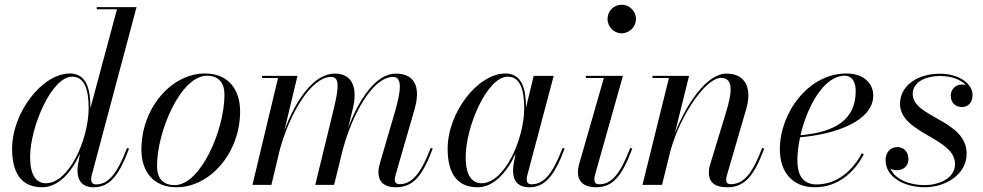

<svg xmlns="http://www.w3.org/2000/svg" viewBox="-20 -780 4149 810"><path d="M361.5 -324.5C361.5 -402.5 346 -470 274.5 -470C158.5 -470 31 -305.5 31 -152.5C31 -51 69.5 10 158 10C226 10 281.5 -52.5 317.5 -131.5L309 -85C307 -74.5 307 -63 307 -58C307 -18 328 10 375 10C442 10 481.5 -38 524.5 -153L516 -156C474.5 -47 437 -2 385 -2C369.5 -2 364.5 -12.5 364.5 -23C364.5 -27.5 365 -33 366.5 -39L556 -750H388V-741H473.5L361.5 -324ZM354 -324C354 -192 271 -7 174 -7C132 -7 107 -42.5 107 -116.5C107 -245.5 198 -456.5 284.5 -456.5C337.5 -456.5 354 -400 354 -324Z M725 10C866 10 993 -135 993 -310C993 -400 945.5 -470 844.5 -470C703.5 -470 576.5 -324.5 576.5 -149.5C576.5 -59.5 624 10 725 10ZM717 1C666 1 642.5 -30 642.5 -79C642.5 -228 743.5 -460.5 852.5 -460.5C903.5 -460.5 927 -429.5 927 -380.5C927 -231.5 826 1 717 1Z M1389.5 0 1426 -148C1466 -297.5 1552 -455.5 1638.5 -455.5C1677 -455.5 1673 -400.5 1646 -308L1583 -92C1580 -82 1576.5 -68.5 1576.5 -54C1576.5 -16 1597 10 1650 10C1723.5 10 1762.5 -38 1805.5 -153L1797 -156C1755.5 -46 1716.5 -3 1665.5 -3C1653 -3 1645.5 -10 1645.5 -20.5C1645.5 -27.5 1646.5 -34.5 1648.5 -40.5L1729 -319.5C1752.5 -400.5 1739 -469.5 1649.5 -469.5C1565.5 -469.5 1494 -360 1448.5 -240L1468 -319.5C1488 -400.5 1473.5 -469.5 1392 -469.5C1302 -469.5 1226.5 -354 1180 -230.5L1235 -460H1085V-451H1153L1045 0H1125L1160.5 -148.5C1201 -297.5 1291 -455.5 1377.5 -455.5C1416 -455.5 1408 -402 1385 -308L1310 0Z M2362 -153 2353.5 -156C2312 -47 2274.5 -2.5 2222.5 -2.5C2207.5 -2.5 2202 -11 2202 -22.5C2202 -27 2202.5 -33 2204 -38.5L2316 -460H2231.5L2199 -325.5C2199 -399.5 2185 -470 2112 -470C1996 -470 1868.5 -305.5 1868.5 -152.5C1868.5 -51 1906.5 10 1995 10C2063 10 2119 -53 2155 -132L2146.5 -85C2145.5 -78 2144.5 -69 2144.5 -58C2144.5 -18 2165.5 10 2212.5 10C2279 10 2319 -38 2362 -153ZM2191.5 -324C2191.5 -192 2108 -7 2011.5 -7C1970.5 -7 1944.5 -42 1944.5 -116.5C1944.5 -246.5 2035.5 -456.5 2122 -456.5C2175 -456.5 2191.5 -400 2191.5 -324Z M2543 -700C2543 -667 2569.5 -639.5 2602.5 -639.5C2635.5 -639.5 2663 -667 2663 -700C2663 -733 2635.5 -760 2602.5 -760C2569.5 -760 2543 -733 2543 -700ZM2647.5 -153 2639 -156C2596.5 -46.5 2561 -2.5 2507 -2.5C2492 -2.5 2487.5 -12 2487.5 -23.5C2487.5 -28 2488 -34 2489.5 -39.5L2608 -460H2451.5V-451H2527.5L2422.5 -85C2419.5 -74 2418 -63 2418 -53C2418 -15 2442.5 10 2494.5 10C2566.5 10 2604 -38 2647.5 -153Z M2802 -451 2690.5 0H2773L2809 -146C2851 -295.5 2957 -451.5 3022 -451.5C3077 -451.5 3067 -385.5 3043.5 -308L2976.5 -88C2973.5 -79 2970.5 -67 2970.5 -52.5C2970.5 -9.5 2996.5 10 3048.5 10C3122 10 3161 -38 3204 -153L3195.5 -156C3154 -47 3117.5 -3 3062.5 -3C3048 -3 3043.5 -11.5 3043.5 -22C3043.5 -27 3044.5 -34 3046.5 -40L3128 -319.5C3152 -400 3131 -469.5 3044.5 -469.5C2960 -469.5 2874 -337 2827 -218L2887 -460H2732.5V-451Z M3344 -103.5C3344 -133.5 3348 -167 3355.5 -201C3504 -213 3664 -269.5 3664 -377C3664 -429.5 3622.5 -470 3550.5 -470C3390 -470 3270 -303.5 3270 -150C3270 -55 3322 10 3418 10C3514.5 10 3585 -53 3624 -129L3616 -133.5C3576.5 -59.5 3510.5 -2 3425.5 -2C3379 -2 3344 -26.5 3344 -103.5ZM3543.5 -460.5C3578.5 -460.5 3590 -428.5 3590 -395.5C3590 -272 3498.5 -222 3357 -209.5C3385.5 -332 3456 -460.5 3543.5 -460.5Z M4058 -132C4058 -275 3830.5 -283.5 3830.5 -383.5C3830.5 -439 3894 -459.5 3945 -459.5C3997 -459.5 4034.5 -443 4055 -420.5C4049.5 -422.5 4044 -423.5 4038 -423.5C4010.5 -423.5 3991 -402 3991 -376.5C3991 -344 4013.5 -328.5 4038 -328.5C4061.5 -328.5 4083 -344 4083 -380C4083 -422 4033 -469 3945 -469C3847 -469 3777 -416 3777 -342C3777 -216 4009 -199.5 4009 -88C4009 -25 3936.5 1 3881 1C3816.5 1 3756.5 -23 3736 -69C3744 -64 3754 -62 3764.5 -62C3789.5 -62 3812.5 -78.5 3812.5 -109C3812.5 -138.5 3793.5 -159.5 3766 -159.5C3734.5 -159.5 3716 -134.5 3716 -105C3716 -30.5 3797.5 10 3881.5 10C3968 10 4058 -43 4058 -132Z"/></svg>

Font: Bodoni* 24pt
Style: Italic
Weight: 400
Italic angle: -13°
Version: Version 2.3